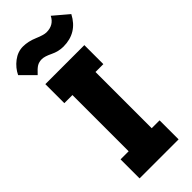

<svg xmlns="http://www.w3.org/2000/svg" viewBox="-399 -1101 1179 1179"><g transform="rotate(-45 191.0 -511.0)"><path d="M-56.6 -940.4Q-36.1 -983.4 3.4 -1013.7Q43 -1043.9 88.4 -1043.9Q133.8 -1043.9 181.6 -1023.4Q229.5 -1002.9 252.9 -1002.9Q316.4 -1002.9 342.8 -1056.6L439.5 -974.6Q383.8 -867.2 263.7 -867.2Q221.7 -867.2 180.7 -887.2Q139.6 -907.2 115.7 -907.2Q91.8 -907.2 74.2 -897Q56.6 -886.7 28.3 -855.5ZM22.5 35.2V-129.9H92.8V-618.2H22.5V-783.2H361.3V-618.2H293V-129.9H361.3V35.2Z"/></g></svg>

Font: GenEi M Gothic v2 Black
Style: Regular
Weight: 900
Version: Version 2.0